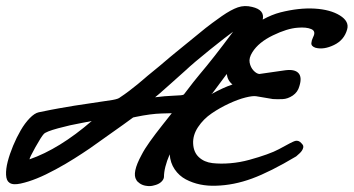

<svg xmlns="http://www.w3.org/2000/svg" viewBox="-47 -603 1171 636"><path d="M881.8 -562Q943.8 -577.6 995.6 -574.5Q1047.4 -571.3 1078.9 -551.8Q1110.4 -532.2 1103 -505.9Q1093.3 -470.2 1059.3 -453.9Q1025.4 -437.5 998 -444.8Q990.7 -447.3 987.3 -451.2Q983.9 -455.1 984.4 -460.4Q984.9 -465.8 986.1 -469.7Q987.3 -473.6 990.2 -480Q1000.5 -499.5 984.1 -506.6Q967.8 -513.7 939 -511.2Q904.3 -508.8 856.9 -485.8Q809.6 -462.9 789.1 -430.2Q776.9 -411.1 780 -395.3Q783.2 -379.4 793 -369.1Q802.7 -358.9 812 -357.9L897 -370.1Q928.7 -374.5 941.4 -361.1Q954.1 -347.7 944.8 -317.9Q939.5 -297.9 922.9 -286.6Q906.2 -275.4 889.2 -274.7Q872.1 -273.9 856.9 -274.9L801.8 -284.2Q790.5 -286.1 766.1 -280Q741.7 -273.9 711.7 -260Q681.6 -246.1 654.3 -227.5Q627 -209 609.1 -182.1Q591.3 -155.3 592.8 -127Q594.2 -98.6 611.8 -82.3Q629.4 -65.9 656.7 -62.7Q684.1 -59.6 715.8 -62.3Q747.6 -64.9 779.5 -73.7Q811.5 -82.5 836.7 -91.6Q861.8 -100.6 877 -108.9Q921.9 -133.8 930.7 -136.2Q942.9 -139.2 952.1 -127.9L953.6 -126Q955.1 -124.5 955.8 -123.5Q956.5 -122.6 957.3 -120.1Q958 -117.7 957.8 -115.7Q957.5 -113.8 956.3 -110.4Q955.1 -106.9 952.6 -103.3Q950.2 -99.6 945.3 -95Q940.4 -90.3 934.1 -85Q848.1 -33.7 787.6 -11.5Q727.1 10.7 668 12.2Q641.1 13.2 616 8.1Q590.8 2.9 568.6 -8.8Q546.4 -20.5 531.7 -42Q517.1 -63.5 515.1 -91.8Q496.1 -47.9 496.1 -16.1Q495.1 -7.8 486.6 0Q478 7.8 462.9 11.2Q450.7 15.1 435.1 12.2Q424.3 10.3 415.8 4.4Q407.2 -1.5 404.8 -6.8Q389.2 -29.8 421.9 -89.8Q431.6 -108.9 449 -133.3Q466.3 -157.7 492.2 -190.4Q518.1 -223.1 522 -228L488.8 -227.1Q452.6 -226.1 402.8 -215.8L394 -213.9Q367.7 -194.3 314.9 -157.2Q262.2 -120.1 251 -111.8Q226.6 -95.2 199.2 -77.9Q171.9 -60.5 137.7 -42Q103.5 -23.4 75.2 -12Q46.9 -0.5 21 5.1Q-4.9 10.7 -16.1 2Q-25.9 -4.4 -26.9 -23.7Q-27.8 -43 -21.5 -67.6Q-15.1 -92.3 -3.7 -119.9Q7.8 -147.5 21.5 -171.1Q35.2 -194.8 51.3 -211.4Q67.4 -228 81.1 -231Q130.4 -241.2 147.9 -244.1Q199.2 -253.4 253.2 -261Q307.1 -268.6 326.4 -272Q345.7 -275.4 351.1 -280.8Q364.7 -289.6 381.3 -302.2Q397.9 -314.9 409.2 -324.2Q420.4 -333.5 430.7 -342.3L440.9 -351.1Q460 -366.2 481.4 -384.3Q502.9 -402.3 516.8 -414.3Q530.8 -426.3 536.1 -430.2L633.8 -509.8Q651.4 -523.9 688 -549.8Q718.3 -570.8 740.7 -578.6Q763.2 -586.4 788.1 -580.1Q830.6 -570.3 823.2 -538.1Q853.5 -554.7 881.8 -562ZM466.8 -280.8 498 -284.2Q513.2 -285.6 529.1 -286.1Q544.9 -286.6 552 -287.4Q559.1 -288.1 562 -290Q599.1 -338.9 613.8 -356Q659.2 -409.2 725.1 -498Q702.6 -481.9 647.9 -438Q593.3 -394 566.9 -369.1Q564.9 -367.2 517.8 -325.2Q470.7 -283.2 466.8 -280.8ZM657.2 -294.9 652.8 -291Q692.4 -313 723.1 -323.2Q707 -335.9 704.1 -357.9Q657.7 -295.9 657.2 -294.9ZM50.8 -75.2Q149.4 -109.4 256.8 -202.1L224.1 -195.8Q185.5 -189 145.3 -178Q105 -167 98.1 -159.2Q89.8 -150.4 70.3 -115.5Q50.8 -80.6 50.8 -75.2Z"/></svg>

Font: Florida Vibes
Style: Regular
Weight: 400
Italic angle: -30°
Designer: Turbologo.com
Foundry: Turbologo.com
Version: Version 1.000;hotconv 1.0.109;makeotfexe 2.5.65596